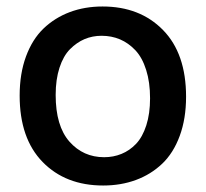

<svg xmlns="http://www.w3.org/2000/svg" viewBox="-20 -553 628 586"><path d="M294.9 13.2Q180.2 13.2 110.1 -58.6Q40 -130.4 40 -261.2Q40 -328.1 59.3 -380.6Q78.6 -433.1 113 -466.1Q147.5 -499 193.1 -516.1Q238.8 -533.2 293 -533.2Q407.2 -533.2 477.5 -461.4Q547.9 -389.6 547.9 -257.8Q547.9 -190.9 528.6 -138.4Q509.3 -85.9 474.9 -53.2Q440.4 -20.5 394.8 -3.7Q349.1 13.2 294.9 13.2ZM297.9 -73.2Q326.2 -73.2 350.8 -83.3Q375.5 -93.3 395.3 -114Q415 -134.8 426.5 -170.4Q438 -206.1 438 -252.9Q438 -302.2 426 -339.8Q414.1 -377.4 393.1 -399.7Q372.1 -421.9 346.2 -432.9Q320.3 -443.8 290 -443.8Q262.2 -443.8 238 -433.6Q213.9 -423.3 193.6 -402.8Q173.3 -382.3 161.6 -346.4Q149.9 -310.5 149.9 -263.2Q149.9 -168.5 191.9 -120.8Q233.9 -73.2 297.9 -73.2Z"/></svg>

Font: Bricolage Grotesque Medium
Style: Regular
Weight: 500
Designer: Mathieu Triay
Foundry: Atelier Triay
Version: Version 1.000;gftools[0.9.30]